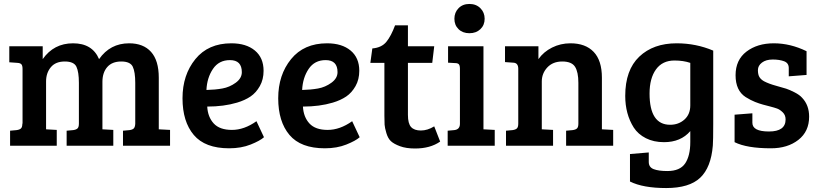

<svg xmlns="http://www.w3.org/2000/svg" viewBox="-20 -737 4142 971"><path d="M27 -422V-503H196V-438Q252 -518 349.5 -518Q447 -518 481 -438Q537 -518 633 -518Q705 -518 744 -474.5Q783 -431 783 -344V-83L840 -80V0H602V-76L635 -79Q650 -81 656.5 -87.5Q663 -94 664 -111V-318Q664 -373 651.5 -399.5Q639 -426 593 -426Q547 -426 522.5 -398Q498 -370 498 -323V-83L553 -80V0H317V-76L350 -79Q365 -81 372 -87.5Q379 -94 379 -112V-318Q379 -373 366.5 -399.5Q354 -426 307.5 -426Q261 -426 237 -397Q213 -368 213 -325V-83L267 -80V0H31V-76L64 -79Q79 -81 86 -87.5Q93 -94 93 -112H94V-388Q94 -405 88.5 -411.5Q83 -418 69 -419Z M1150 -518Q1225 -518 1269 -481.5Q1313 -445 1313 -379Q1313 -335 1294 -301.5Q1275 -268 1247 -249Q1219 -230 1179 -218Q1112 -198 1028 -198Q1031 -145 1061 -112.5Q1091 -80 1153 -80Q1215 -80 1277 -124L1315 -43Q1295 -25 1247.5 -6Q1200 13 1139 13Q1017 13 960 -54.5Q903 -122 903 -240Q903 -358 968 -438Q1033 -518 1150 -518ZM1203 -372Q1203 -433 1143 -433Q1087 -433 1057 -388.5Q1027 -344 1024 -282Q1068 -283 1104.5 -289.5Q1141 -296 1172 -318.5Q1203 -341 1203 -372Z M1634 -518Q1709 -518 1753 -481.5Q1797 -445 1797 -379Q1797 -335 1778 -301.5Q1759 -268 1731 -249Q1703 -230 1663 -218Q1596 -198 1512 -198Q1515 -145 1545 -112.5Q1575 -80 1637 -80Q1699 -80 1761 -124L1799 -43Q1779 -25 1731.5 -6Q1684 13 1623 13Q1501 13 1444 -54.5Q1387 -122 1387 -240Q1387 -358 1452 -438Q1517 -518 1634 -518ZM1687 -372Q1687 -433 1627 -433Q1571 -433 1541 -388.5Q1511 -344 1508 -282Q1552 -283 1588.5 -289.5Q1625 -296 1656 -318.5Q1687 -341 1687 -372Z M1978 -609H2043V-503H2176L2166 -419H2043V-156Q2043 -112 2059 -94.5Q2075 -77 2108.5 -77Q2142 -77 2176 -98L2206 -21Q2156 14 2079 14Q2034 14 2003 2.5Q1972 -9 1957 -23Q1942 -37 1934 -64Q1926 -91 1925 -106.5Q1924 -122 1924 -152V-419H1853L1863 -492Q1910 -496 1934 -525.5Q1958 -555 1978 -609Z M2425 -503V-83L2482 -80V0H2244V-76L2277 -79Q2306 -82 2306 -111V-389Q2306 -406 2300.5 -412Q2295 -418 2281 -418L2246 -420V-503ZM2299 -589.5Q2278 -610 2278 -642Q2278 -674 2299 -695.5Q2320 -717 2354 -717Q2388 -717 2409.5 -695.5Q2431 -674 2431 -642Q2431 -610 2409.5 -589.5Q2388 -569 2354 -569Q2320 -569 2299 -589.5Z M2534 -423V-503H2703V-438Q2729 -475 2772 -496.5Q2815 -518 2865 -518Q2941 -518 2982.5 -474.5Q3024 -431 3024 -344V-83L3081 -80V0H2843V-76L2876 -79Q2891 -81 2898 -87.5Q2905 -94 2905 -112V-318Q2905 -373 2888 -399.5Q2871 -426 2823.5 -426Q2776 -426 2748 -396Q2720 -366 2720 -325V-83L2777 -80V0H2539V-76L2572 -79Q2587 -81 2594 -87.5Q2601 -94 2601 -112V-389Q2601 -419 2576 -420Z M3166 181V42L3261 34V82Q3261 109 3286 118.5Q3311 128 3355 128Q3419 128 3445 89.5Q3471 51 3471 -19V-74Q3423 -18 3338 -18Q3286 -18 3246.5 -38Q3207 -58 3185 -92Q3142 -160 3142 -252Q3142 -383 3213 -450.5Q3284 -518 3402 -518Q3500 -518 3587 -481V-110Q3587 -25 3585 -1Q3576 110 3521 162Q3466 214 3349 214Q3232 214 3166 181ZM3471 -204V-419Q3436 -431 3391 -431Q3330 -431 3297.5 -386Q3265 -341 3265 -264Q3265 -106 3369 -106Q3412 -106 3441.5 -132.5Q3471 -159 3471 -204Z M3946 -427Q3922 -436 3888 -436Q3854 -436 3833.5 -420.5Q3813 -405 3813 -382.5Q3813 -360 3820.5 -347.5Q3828 -335 3844 -326Q3869 -313 3904 -303.5Q3939 -294 3956 -288.5Q3973 -283 3998.5 -270Q4024 -257 4037 -242Q4072 -205 4072 -147Q4072 -72 4017.5 -29.5Q3963 13 3879 13Q3757 13 3695 -18V-157L3785 -164V-116Q3785 -72 3869 -72Q3953 -72 3953 -133Q3953 -155 3938.5 -169Q3924 -183 3910 -188Q3896 -193 3876.5 -198Q3857 -203 3838.5 -208Q3820 -213 3798.5 -221.5Q3777 -230 3751 -246Q3700 -279 3700 -356.5Q3700 -434 3755 -476Q3810 -518 3893.5 -518Q3977 -518 4059 -478V-358L3969 -351V-393Q3969 -418 3946 -427Z"/></svg>

Font: Bree Serif
Style: Regular
Weight: 400
Designer: Veronika Burian, Jos Scaglione
Foundry: TypeTogether
Version: Version 1.002